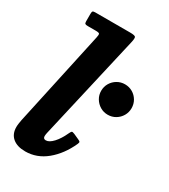

<svg xmlns="http://www.w3.org/2000/svg" viewBox="-195 -874 868 985"><g transform="rotate(30 239.5 -381.0)"><path d="M299 -447Q299 -422.5 311.2 -402Q323.5 -381.5 344 -369.2Q364.5 -357 389 -357Q414 -357 434.5 -369.2Q455 -381.5 467 -402Q479 -422.5 479 -447Q479 -472 467 -492.5Q455 -513 434.5 -525Q414 -537 389 -537Q364.5 -537 344 -525Q323.5 -513 311.2 -492.5Q299 -472 299 -447ZM309.5 -743Q314.5 -765.5 311 -772.8Q307.5 -780 278 -780H72Q60.5 -780 57.2 -776.5Q54 -773 54 -761V-717.5Q54 -706 58 -703Q62 -700 74 -700H120.5Q141 -700 143.2 -694.5Q145.5 -689 142 -673L20.5 -112.5Q18.5 -103 16.8 -90.5Q15 -78 15 -68.5Q15 -27.5 41.8 -5Q68.5 17.5 116.5 17.5Q185 17.5 240.8 -28.5Q296.5 -74.5 331 -150.5Q335.5 -161 333.5 -164.5Q331.5 -168 321 -172.5L290 -186.5Q277 -192 273.2 -189.2Q269.5 -186.5 264 -174.5Q245.5 -134 222.5 -109.2Q199.5 -84.5 180 -84.5Q164 -84.5 164 -101Q164 -105 164.8 -110.5Q165.5 -116 166.5 -120Z"/></g></svg>

Font: Besley
Style: Bold Italic
Weight: 700
Italic angle: -13°
Designer: Owen Earl
Foundry: indestructible type*
Version: Version 2.001